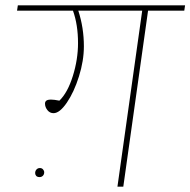

<svg xmlns="http://www.w3.org/2000/svg" viewBox="-20 -701 715 721"><path d="M672 -661H536L443 0H421L514 -661H274Q295 -597 295 -527Q295 -473 276.5 -414Q258 -355 231 -315.5Q204 -276 181 -276Q167 -276 158 -287.5Q149 -299 149 -312Q149 -319 154 -323Q159 -327 172 -327Q183 -327 203 -323Q234 -353 253.5 -415.5Q273 -478 273 -539Q273 -608 254 -661H44L47 -681H675ZM112 -51Q112 -59 117 -64.5Q122 -70 130 -70Q137 -70 141.5 -65Q146 -60 146 -54Q146 -46 141 -41Q136 -36 129 -36Q120 -36 116 -40.5Q112 -45 112 -51Z"/></svg>

Font: FiraGO Thin
Style: Italic
Weight: 100
Italic angle: -8°
Designer: bBox Type GmbH
Foundry: bBox Type GmbH
Version: Version 1.001